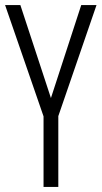

<svg xmlns="http://www.w3.org/2000/svg" viewBox="-20 -734 399 754"><path d="M180 -349 60 -714H0L151 -277V0H209V-278L359 -714H299Z"/></svg>

Font: Noto Sans Bengali ExtraCondensed Light
Style: Regular
Weight: 300
Width: 2
Designer: Joana Ranito - Universal Thirst; Jelle Bosma - Monotype Design Team
Foundry: Universal Thirst ehf.
Version: Version 3.000